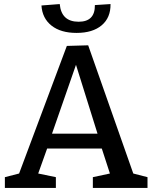

<svg xmlns="http://www.w3.org/2000/svg" viewBox="-20 -925 750 945"><path d="M255 -53V0H4V-53L74 -71L309 -699L414 -702L636 -71L706 -53V0H437V-53L521 -71L481 -194H212L168 -71ZM236 -267H460L354 -606ZM357 -763Q279 -763 233.5 -799Q188 -835 184 -898L274 -905Q282 -818 367 -818Q448 -818 447 -900L524 -905Q525 -838 480.5 -800.5Q436 -763 357 -763Z"/></svg>

Font: Bitter Medium
Style: Regular
Weight: 500
Designer: Sol Matas, and Bitter project Authors
Foundry: Sol Matas
Version: Version 2.001